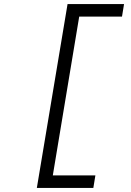

<svg xmlns="http://www.w3.org/2000/svg" viewBox="-20 -780 640 938"><path d="M160 138 310 -760H586L576 -699H367L238 77H446L436 138Z"/></svg>

Font: iA Writer Mono V
Style: Regular
Weight: 400
Italic angle: -9.5°
Designer: Mike Abbink, Paul van der Laan, Pieter van Rosmalen
Foundry: Bold Monday
Version: Version 2.000